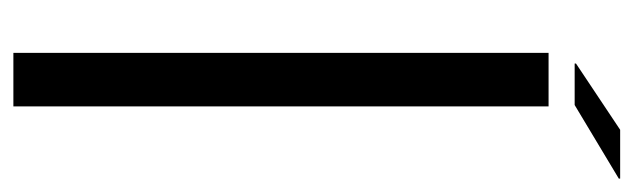

<svg xmlns="http://www.w3.org/2000/svg" viewBox="-350 -597 947 287"><g transform="rotate(90 123.5 -453.5)"><path d="M59 0V-800H139V0ZM75 -839V-841L174 -907H247V-905L137 -839Z"/></g></svg>

Font: Big Shoulders Text
Style: Regular
Weight: 400
Designer: Patric King
Foundry: XO Type Co
Version: Version 1.000; ttfautohint (v1.8.2)